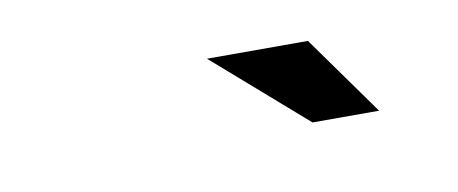

<svg xmlns="http://www.w3.org/2000/svg" viewBox="-28 -812 513 215"><g transform="rotate(-10 229.0 -704.5)"><path d="M391.1 -659.2H315.4L211.4 -750H326.2Z"/></g></svg>

Font: Juliett
Style: Bold Italic
Weight: 700
Italic angle: -11.25°
Designer: GGBotNet
Foundry: GGBotNet
Version: 0.60